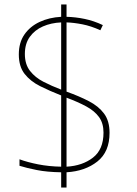

<svg xmlns="http://www.w3.org/2000/svg" viewBox="-20 -779 610 857"><path d="M253 -10Q190 -11 144.5 -20Q99 -29 67 -39V-68Q102 -55 150 -45.5Q198 -36 253 -35V-353Q202 -373 159 -394.5Q116 -416 90 -449Q64 -482 64 -536Q64 -589 89 -625Q114 -661 156.5 -681Q199 -701 253 -704V-759H277V-704Q317 -703 358 -694.5Q399 -686 439 -667L428 -644Q386 -663 347.5 -670.5Q309 -678 277 -679V-370Q333 -350 376.5 -327.5Q420 -305 444.5 -272Q469 -239 469 -186Q469 -101 414.5 -58Q360 -15 277 -10V58H253ZM253 -679Q208 -677 171.5 -661Q135 -645 113 -614.5Q91 -584 91 -538Q91 -492 114 -462.5Q137 -433 174 -414Q211 -395 253 -379ZM277 -35Q348 -39 395 -75.5Q442 -112 442 -187Q442 -229 422 -256.5Q402 -284 365 -304Q328 -324 277 -343Z"/></svg>

Font: Noto Sans Bengali UI Thin
Style: Regular
Weight: 100
Designer: Jelle Bosma - Monotype Design Team
Foundry: Monotype Imaging Inc.
Version: Version 2.003; ttfautohint (v1.8.4.7-5d5b)